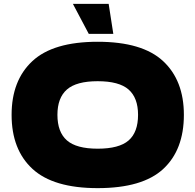

<svg xmlns="http://www.w3.org/2000/svg" viewBox="-20 -963 1011 993"><path d="M40 -369Q40 -547 147.5 -647Q255 -747 485 -747Q716 -747 823.5 -647Q931 -547 931 -369Q931 -188 824 -89Q717 10 485 10Q256 10 148 -89.5Q40 -189 40 -369ZM694 -369Q694 -457 645 -500Q596 -543 485 -543Q375 -543 326 -500Q277 -457 277 -369Q277 -280 326 -237Q375 -194 485 -194Q596 -194 645 -236.5Q694 -279 694 -369ZM439 -788 357 -943H542L566 -788Z"/></svg>

Font: Dela Gothic One
Style: Regular
Weight: 400
Designer: aratakana
Foundry: aratakana
Version: Version 1.004